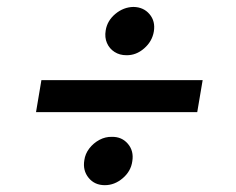

<svg xmlns="http://www.w3.org/2000/svg" viewBox="-20 -565 684 557"><path d="M567.9 -332.5 552.2 -239.7H84.5L100.1 -332.5ZM284.2 -27.8Q254.4 -27.8 237.1 -49.1Q219.7 -70.3 224.6 -100.1Q227.1 -118.7 239 -134.3Q251 -149.9 268.3 -159.2Q285.6 -168.5 304.7 -168Q333.5 -168.5 351.1 -147.7Q368.7 -127 363.8 -97.2Q359.9 -68.4 336.2 -48.1Q312.5 -27.8 284.2 -27.8ZM346.7 -404.8Q327.1 -404.8 312.3 -414.3Q297.4 -423.8 290.3 -440.2Q283.2 -456.5 286.6 -476.6Q291 -504.9 314.7 -524.7Q338.4 -544.4 367.2 -544.9Q396.5 -544.4 413.8 -523.9Q431.2 -503.4 426.3 -473.6Q421.4 -444.8 398.2 -424.6Q375 -404.3 346.7 -404.8Z"/></svg>

Font: Inter 28pt Medium
Style: Italic
Weight: 500
Italic angle: -9.3988°
Designer: Rasmus Andersson
Foundry: rsms
Version: Version 4.001;git-66647c0bb